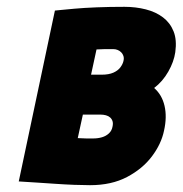

<svg xmlns="http://www.w3.org/2000/svg" viewBox="-20 -532 536 563"><path d="M432 -274Q457 -293 473.5 -322Q490 -351 494 -379Q499 -415 489 -440Q479 -465 458 -481Q437 -497 407.5 -504.5Q378 -512 345 -512Q301 -512 263.5 -510.5Q226 -509 198.5 -506.5Q171 -504 156 -502.5Q141 -501 141 -501L35 0Q35 0 50.5 1Q66 2 90 3.5Q114 5 142.5 7Q171 9 198 10Q225 11 244 11Q307 11 352.5 -13Q398 -37 425.5 -73.5Q453 -110 461 -149Q470 -189 462.5 -221.5Q455 -254 432 -274ZM312 -388Q319 -388 325 -385.5Q331 -383 335.5 -378.5Q340 -374 342 -367.5Q344 -361 342 -353Q340 -344 333 -334.5Q326 -325 312.5 -319Q299 -313 278 -313H247L263 -387Q269 -387 275.5 -387.5Q282 -388 288 -388Q294 -388 300 -388Q306 -388 312 -388ZM253 -126Q249 -126 244 -126Q239 -126 233 -126Q227 -126 220.5 -126.5Q214 -127 208 -127L223 -196H274Q283 -196 290.5 -194Q298 -192 303 -187.5Q308 -183 310 -176.5Q312 -170 310 -161Q308 -149 299.5 -141Q291 -133 279 -129.5Q267 -126 253 -126Z"/></svg>

Font: Advent Pro ExtraBold
Style: Italic
Weight: 800
Italic angle: -12°
Version: Version 3.000